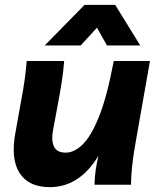

<svg xmlns="http://www.w3.org/2000/svg" viewBox="-20 -760 650 790"><path d="M185 10Q97 10 60 -49Q23 -108 44 -217L66 -340Q77 -397 82 -435.5Q87 -474 90 -509H244Q241 -468 234 -423Q227 -378 219 -336L199 -229Q190 -184 201.5 -158Q213 -132 251 -132Q286 -132 321 -166.5Q356 -201 388.5 -283Q421 -365 448 -509H597L538 -174Q529 -124 524 -79Q519 -34 519 0H369Q369 -28 373.5 -59Q378 -90 385 -119Q307 10 185 10ZM557 -573H420L379 -646L312 -573H164L328 -740H454Z"/></svg>

Font: Livvic
Style: Bold Italic
Weight: 700
Italic angle: -10°
Designer: Jacques Le Bailly, Baron von Fonthausen
Version: Version 1.001; ttfautohint (v1.8.2)